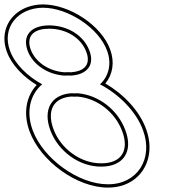

<svg xmlns="http://www.w3.org/2000/svg" viewBox="-211 -815 786 870"><path d="M-63 -225C-94.3 -310 -73.7 -388 -19.9 -433C-86.5 -469.1 -143.7 -525.2 -165.7 -585C-204.5 -690 -130.3 -779 -16.6 -780C97.4 -780 237.3 -688 274.3 -585C296.3 -525.3 281.4 -469.1 242.2 -432.9C328.8 -387.6 406.6 -309.2 437 -225C485 -95 410.7 21 277.4 20C145.4 20 -15 -95 -63 -225ZM-85.7 -585C-62.9 -523.1 4.2 -477 81.5 -472.4C86.4 -472.8 91.5 -473 96.6 -473C101.6 -473 106.6 -472.8 111.7 -472.5C185.4 -477.6 218.4 -522 194.3 -585C169.2 -653 98.2 -699 12.9 -700C-72.1 -700 -110.8 -653 -85.7 -585ZM140.7 -392.4C136.1 -392.1 131.3 -392 126.4 -392C121.5 -392 116.5 -392.2 111.5 -392.5C20.9 -386 -17.3 -318.2 17 -225C52.4 -129 149.2 -59 247.9 -60C347.9 -60 393.8 -128 357 -225C322.7 -318.2 234.7 -385.1 140.7 -392.4ZM-77 -219.8C-26.8 -83.6 138 35 277.3 35C304.1 35.2 329.2 30.9 351.5 22.8C448.4 -12.6 492.2 -118.6 451.1 -230.1C421.1 -313.4 348.1 -389.2 266.4 -436.7C299.7 -477.3 309.4 -533 288.4 -590.1C248.8 -700.3 103.9 -795 -16.7 -795C-42.2 -794.8 -65.8 -790.5 -87.2 -782.6C-168.6 -752.6 -213.3 -670.7 -179.8 -579.8C-158 -520.6 -105.8 -467.3 -44.8 -430C-92.5 -379 -107.1 -301.4 -77 -219.8ZM-71.7 -590.2C-76.2 -602.5 -78.2 -613.6 -78.3 -623.3C-78.4 -658.8 -51.2 -685 12.8 -685C92.9 -684.1 157.6 -641.1 180.2 -579.7C184.1 -569.7 186.1 -560.9 186.8 -552.8C189.9 -517 167.3 -492 111.6 -487.5C106.4 -487.8 101.6 -488 96.5 -488C91.6 -488 84.3 -487.6 81.4 -487.4C8.3 -492.5 -51.4 -535.3 -71.7 -590.2ZM140.6 -377.3C229.1 -369.8 310.8 -307.1 343 -219.7C351 -198.6 354.6 -179.6 354.6 -162.9C354.7 -109.6 319.2 -75 247.8 -75C156 -74.1 64.4 -139.9 31.1 -230.2C24.9 -247.1 21.3 -262.9 20 -277.2C15 -335.2 46.3 -372.1 111.6 -377.5C116.7 -377.1 121.6 -377 126.4 -377C130.7 -377 138 -377.2 140.6 -377.3Z"/></svg>

Font: Nordica Plus
Style: NordicaClassicLightOpOblOl
Weight: 300
Version: Version 1.01